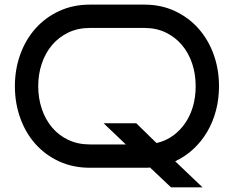

<svg xmlns="http://www.w3.org/2000/svg" viewBox="-20 -720 1004 824"><path d="M713.9 84 624 -1Q618.2 0 611.6 0Q605 0 599.1 0H366.2Q293.5 0 233.9 -27.3Q174.3 -54.7 132.1 -102.1Q89.8 -149.4 66.9 -213.4Q43.9 -277.3 43.9 -350.1Q43.9 -422.4 66.9 -486.1Q89.8 -549.8 132.1 -597.4Q174.3 -645 233.9 -672.6Q293.5 -700.2 366.2 -700.2H599.1Q671.4 -700.2 730.5 -672.6Q789.6 -645 831.8 -597.4Q874 -549.8 897 -486.1Q919.9 -422.4 919.9 -350.1Q919.9 -295.9 907 -246.3Q894 -196.8 869.6 -155Q845.2 -113.3 810.3 -80.8Q775.4 -48.3 731.9 -27.8L849.1 84ZM819.8 -350.1Q819.8 -401.9 804.7 -447.3Q789.6 -492.7 761 -526.6Q732.4 -560.5 691.7 -580.3Q650.9 -600.1 599.1 -600.1H366.2Q314.5 -600.1 273.2 -580.3Q231.9 -560.5 203.4 -526.6Q174.8 -492.7 159.4 -447.3Q144 -401.9 144 -350.1Q144 -298.3 159.4 -252.7Q174.8 -207 203.4 -173.1Q231.9 -139.2 273.2 -119.6Q314.5 -100.1 366.2 -100.1H520L424.8 -190.9H564.9L651.9 -106Q691.4 -115.2 722.7 -137.9Q753.9 -160.6 775.6 -192.9Q797.4 -225.1 808.6 -265.1Q819.8 -305.2 819.8 -350.1Z"/></svg>

Font: Bruno Ace
Style: Regular
Weight: 400
Designer: Astigmatic (AOETI)
Foundry: Astigmatic (AOETI)
Version: Version 1.000